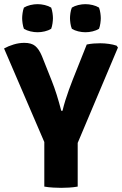

<svg xmlns="http://www.w3.org/2000/svg" viewBox="-22 -897 588 923"><path d="M191 -306H351.5V0Q331.5 3.5 309.8 4.8Q288 6 272 6Q257.5 6 234 4.8Q210.5 3.5 191 0ZM395 -683Q411.5 -686.5 428 -687.8Q444.5 -689 460 -689Q480 -689 501.2 -686Q522.5 -683 538.5 -677.5L545 -668.5L343.5 -191H201L-2.5 -664Q18 -675.5 43.8 -683.2Q69.5 -691 95 -691Q129 -691 147.2 -676Q165.5 -661 179.5 -627.5L227 -508Q239.5 -476.5 250.8 -440.8Q262 -405 272.5 -364.5H278.5Q284.5 -390 292.5 -415.5Q300.5 -441 309.5 -465.8Q318.5 -490.5 327.5 -513.5ZM388.5 -742Q372 -742 354.2 -746.2Q336.5 -750.5 323.5 -758.5Q318.5 -770.5 316.5 -785Q314.5 -799.5 314.5 -809.5Q314.5 -819.5 316.5 -834Q318.5 -848.5 323.5 -860.5Q336.5 -868.5 354.2 -872.8Q372 -877 388.5 -877Q405.5 -877 423.2 -872.8Q441 -868.5 454 -860.5Q458.5 -848.5 460.5 -834Q462.5 -819.5 462.5 -809.5Q462.5 -799.5 460.5 -785Q458.5 -770.5 454 -758.5Q441 -750.5 423.2 -746.2Q405.5 -742 388.5 -742ZM158.5 -742Q142 -742 124 -746.2Q106 -750.5 93 -758.5Q88.5 -770.5 86.5 -785Q84.5 -799.5 84.5 -809.5Q84.5 -819.5 86.5 -834Q88.5 -848.5 93 -860.5Q106 -868.5 124 -872.8Q142 -877 158.5 -877Q175.5 -877 193.2 -872.8Q211 -868.5 224 -860.5Q228.5 -848.5 230.5 -834Q232.5 -819.5 232.5 -809.5Q232.5 -799.5 230.5 -785Q228.5 -770.5 224 -758.5Q211 -750.5 193.2 -746.2Q175.5 -742 158.5 -742Z"/></svg>

Font: Signika SC
Style: Regular
Weight: 300
Designer: Anna Giedryś
Foundry: Anna Giedryś
Version: Version 2.000